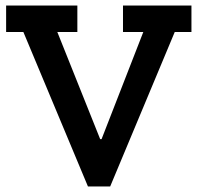

<svg xmlns="http://www.w3.org/2000/svg" viewBox="-20 -670 711 690"><path d="M608 -555 376 0H296L64 -555H2V-650H258V-555H186L340 -170H345L495 -555H422V-650H668V-555Z"/></svg>

Font: Zilla Slab SemiBold
Style: Regular
Weight: 600
Designer: Typotheque.com
Foundry: Typotheque type foundry
Version: Version 1.1; 2017